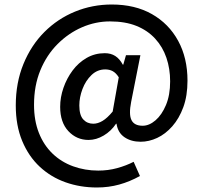

<svg xmlns="http://www.w3.org/2000/svg" viewBox="-20 -672 901 852"><path d="M410 160Q336 160 271 137Q206 114 156.5 68Q107 22 78.5 -46.5Q50 -115 50 -204Q50 -305 84 -388Q118 -471 177 -530Q236 -589 313 -620.5Q390 -652 476 -652Q579 -652 654 -609.5Q729 -567 770.5 -491Q812 -415 812 -314Q812 -247 793.5 -196.5Q775 -146 744.5 -111.5Q714 -77 677.5 -60Q641 -43 604 -43Q562 -43 532.5 -63Q503 -83 497 -123H495Q473 -90 440 -70.5Q407 -51 373 -51Q320 -51 283.5 -90Q247 -129 247 -198Q247 -240 261.5 -282Q276 -324 302 -359Q328 -394 364.5 -415Q401 -436 445 -436Q472 -436 491.5 -423.5Q511 -411 525 -385H527L539 -427H603L562 -220Q551 -164 563.5 -139Q576 -114 613 -114Q642 -114 670 -138Q698 -162 716.5 -206Q735 -250 735 -311Q735 -367 718.5 -415.5Q702 -464 668.5 -500.5Q635 -537 585.5 -557Q536 -577 468 -577Q404 -577 344 -551Q284 -525 235.5 -476.5Q187 -428 159 -360Q131 -292 131 -207Q131 -137 152.5 -82.5Q174 -28 213 9.5Q252 47 304.5 66Q357 85 416 85Q460 85 500 74Q540 63 573 46L601 109Q556 134 509 147Q462 160 410 160ZM394 -123Q414 -123 435 -135.5Q456 -148 480 -177L507 -329Q495 -348 480.5 -356Q466 -364 447 -364Q412 -364 386 -339Q360 -314 346 -277Q332 -240 332 -204Q332 -161 349.5 -142Q367 -123 394 -123Z"/></svg>

Font: Source Sans 3 Medium
Style: Regular
Weight: 500
Designer: Paul D. Hunt
Foundry: Adobe
Version: Version 3.052;hotconv 1.1.0;makeotfexe 2.6.0